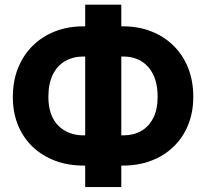

<svg xmlns="http://www.w3.org/2000/svg" viewBox="-20 -760 867 810"><path d="M331.5 -648.9H499.5Q563.5 -648.9 617.4 -627.9Q671.4 -606.9 711.4 -567.9Q751.5 -528.8 773.4 -474.1Q795.4 -419.4 795.4 -351.6Q795.4 -285.6 773.4 -232.2Q751.5 -178.7 711.4 -140.4Q671.4 -102.1 617.4 -81.8Q563.5 -61.5 499.5 -61.5H331.5Q267.1 -61.5 212.9 -81.8Q158.7 -102.1 118.4 -140.1Q78.1 -178.2 56.2 -231.4Q34.2 -284.7 34.2 -350.6Q34.2 -418.5 56.2 -473.1Q78.1 -527.8 118.4 -567.4Q158.7 -606.9 212.9 -627.9Q267.1 -648.9 331.5 -648.9ZM331.5 -521.5Q288.6 -521.5 255.1 -502.4Q221.7 -483.4 202.9 -445.6Q184.1 -407.7 184.1 -350.6Q184.1 -310.5 195.1 -280Q206.1 -249.5 226.3 -229.5Q246.6 -209.5 273.4 -199.2Q300.3 -189 331.5 -189H500.5Q543 -189 575.4 -207.3Q607.9 -225.6 626.5 -262.2Q645 -298.8 645 -351.6Q645 -394 634.3 -425.8Q623.5 -457.5 604.2 -478.8Q585 -500 558.6 -510.7Q532.2 -521.5 500.5 -521.5ZM491.7 -740.2V29.3H339.4V-740.2Z"/></svg>

Font: Roboto ExtraBold
Style: Regular
Weight: 800
Designer: Christian Robertson
Foundry: Google
Version: Version 3.009; 2024